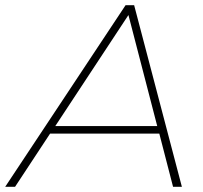

<svg xmlns="http://www.w3.org/2000/svg" viewBox="-65 -720 781 740"><path d="M-45 0 419 -700H452L636 0H602L549 -205H128L-7 0ZM541 -234 430 -662 148 -234Z"/></svg>

Font: Montserrat Thin ExtraLight
Style: Italic
Weight: 250
Italic angle: -11.3°
Version: Version 9.000